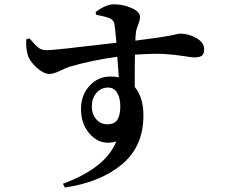

<svg xmlns="http://www.w3.org/2000/svg" viewBox="-20 -805 1040 883"><path d="M473.6 -233.4Q505.9 -233.4 519.5 -253.9Q533.2 -274.4 533.2 -316.4Q533.2 -353.5 519 -377.9Q504.9 -402.3 476.6 -402.3Q444.3 -402.3 423.3 -377.4Q402.3 -352.5 402.3 -314.5Q402.3 -280.3 422.4 -256.8Q442.4 -233.4 473.6 -233.4ZM421.9 -737.3 419.9 -750Q467.8 -785.2 503.9 -785.2Q545.9 -785.2 585 -768.1Q624 -751 624 -727.5Q624 -712.9 615.2 -690.9Q606.4 -668.9 605.5 -659.2Q602.5 -632.8 602.5 -618.2Q650.4 -624 688 -629.4Q725.6 -634.8 745.1 -638.2Q764.6 -641.6 777.8 -644.5Q791 -647.5 797.4 -648.9Q803.7 -650.4 807.6 -650.4Q847.7 -650.4 883.3 -629.9Q918.9 -609.4 918.9 -578.1Q918.9 -555.7 907.7 -548.3Q896.5 -541 873 -541Q862.3 -541 822.3 -547.4Q782.2 -553.7 737.8 -556.6Q693.4 -559.6 600.6 -553.7Q599.6 -505.9 599.6 -405.3Q639.6 -357.4 639.6 -273.4Q639.6 -131.8 541 -49.3Q442.4 33.2 278.3 57.6L269.5 40Q465.8 -32.2 514.6 -154.3Q447.3 -134.8 399.9 -181.6Q352.5 -228.5 352.5 -303.7Q352.5 -367.2 391.6 -410.2Q430.7 -453.1 487.3 -453.1Q510.7 -453.1 526.4 -449.2Q520.5 -524.4 519.5 -543.9Q404.3 -528.3 302.7 -499Q287.1 -494.1 256.3 -479.5Q225.6 -464.8 207 -464.8Q180.7 -464.8 147.9 -494.6Q115.2 -524.4 107.4 -553.7Q98.6 -582 100.6 -624L115.2 -628.9Q143.6 -595.7 157.7 -585Q171.9 -574.2 195.3 -574.2Q220.7 -573.2 515.6 -608.4Q509.8 -669.9 506.8 -691.4Q503.9 -711.9 485.4 -720.7Q462.9 -729.5 421.9 -737.3Z"/></svg>

Font: GenRyuMin TW TTF Bold
Style: Regular
Weight: 700
Version: Version 1.300